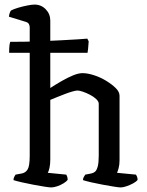

<svg xmlns="http://www.w3.org/2000/svg" viewBox="-20 -820 643 840"><path d="M20 -589Q20 -611 21.5 -622Q23 -633 25 -637Q48 -637 86 -637.5Q124 -638 167.5 -640Q211 -642 251.5 -644Q292 -646 322 -648Q352 -650 362 -651L368 -639Q367 -619 365.5 -607.5Q364 -596 363 -589ZM204 0Q196 0 174 -3.5Q152 -7 125.5 -12Q99 -17 75 -22.5Q51 -28 39 -32Q39 -40 42.5 -46.5Q46 -53 48 -56L75 -61Q92 -64 101 -79Q110 -94 110 -139V-700Q110 -708 106.5 -714.5Q103 -721 94 -724L19 -747Q20 -757 23 -764.5Q26 -772 28 -774Q39 -780 59 -786Q79 -792 99.5 -796Q120 -800 131 -800Q160 -800 180 -779.5Q200 -759 200 -730V-435Q223 -450 249 -465Q275 -480 299 -490Q323 -500 341 -500Q363 -500 391 -491Q419 -482 444.5 -466.5Q470 -451 486.5 -434.5Q503 -418 503 -401V-120Q503 -99 499 -84.5Q495 -70 492 -64L575 -56Q577 -53 579.5 -47Q582 -41 582 -33Q576 -25 562 -17.5Q548 -10 533 -5Q518 0 508 0Q500 0 478.5 -3.5Q457 -7 429.5 -12Q402 -17 378.5 -22.5Q355 -28 343 -32Q343 -39 346.5 -45.5Q350 -52 353 -56L379 -61Q389 -63 396 -69Q403 -75 407.5 -91.5Q412 -108 412 -139V-366Q412 -376 401 -386.5Q390 -397 373.5 -405.5Q357 -414 342 -419Q327 -424 319 -424Q312 -424 296 -419.5Q280 -415 261 -407.5Q242 -400 225.5 -393.5Q209 -387 200 -383V-122Q200 -101 196.5 -85.5Q193 -70 189 -64L270 -56Q272 -53 274 -47Q276 -41 276 -33Q271 -26 258 -18Q245 -10 230 -5Q215 0 204 0Z"/></svg>

Font: Texturina Medium 12pt
Style: Regular
Weight: 400
Version: Version 1.002